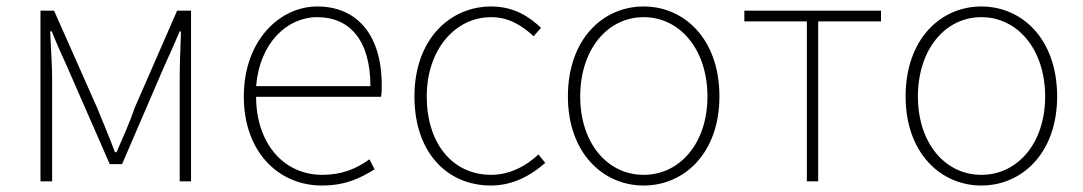

<svg xmlns="http://www.w3.org/2000/svg" viewBox="-20 -560 3344 593"><path d="M105 0H141V-318C141 -357 137 -412 135 -463H140C155 -425 170 -392 186 -357L319 -53H357L488 -357C504 -392 519 -425 535 -463H539C537 -412 535 -357 535 -318V0H570V-527H527L396 -227C381 -182 360 -136 340 -90H335C318 -136 298 -182 280 -227L147 -527H105Z M974 13C1052 13 1097 -13 1137 -37L1121 -68C1081 -39 1036 -20 976 -20C852 -20 771 -122 771 -261H1157C1159 -274 1159 -286 1159 -297C1159 -453 1082 -540 960 -540C843 -540 733 -434 733 -262C733 -90 841 13 974 13ZM771 -294C782 -427 866 -507 960 -507C1059 -507 1124 -437 1124 -294Z M1496 13C1564 13 1620 -18 1664 -57L1643 -83C1606 -48 1555 -20 1497 -20C1377 -20 1298 -118 1298 -262C1298 -407 1386 -507 1497 -507C1551 -507 1593 -481 1628 -448L1651 -474C1616 -507 1569 -540 1497 -540C1370 -540 1260 -439 1260 -262C1260 -88 1362 13 1496 13Z M1968 13C2094 13 2202 -88 2202 -262C2202 -439 2094 -540 1968 -540C1842 -540 1734 -439 1734 -262C1734 -88 1842 13 1968 13ZM1968 -20C1856 -20 1772 -118 1772 -262C1772 -407 1856 -507 1968 -507C2080 -507 2165 -407 2165 -262C2165 -118 2080 -20 1968 -20Z M2472 0H2507V-494H2701V-527H2279V-494H2472Z M3011 13C3137 13 3245 -88 3245 -262C3245 -439 3137 -540 3011 -540C2885 -540 2777 -439 2777 -262C2777 -88 2885 13 3011 13ZM3011 -20C2899 -20 2815 -118 2815 -262C2815 -407 2899 -507 3011 -507C3123 -507 3208 -407 3208 -262C3208 -118 3123 -20 3011 -20Z"/></svg>

Font: Genne Gothic ExtraLight
Style: Regular
Weight: 250
Designer: Ryoko NISHIZUKA (kana & ideographs); Paul D. Hunt (Latin, Greek & Cyrillic); Wenlong ZHANG (bopomofo); Sandoll Communica
Foundry: Adobe Systems Incorporated
Version: Version 1.004;PS 1.004;hotconv 16.6.51;makeotf.lib2.5.65220